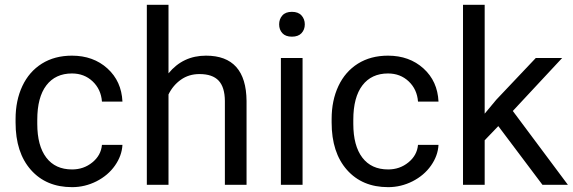

<svg xmlns="http://www.w3.org/2000/svg" viewBox="-20 -770 2387 800"><path d="M280.3 -64C233.7 -64 197.9 -80.4 172.9 -113.3C147.8 -146.2 135.3 -193 135.3 -253.9V-271C135.3 -333.5 147.9 -381.3 173.1 -414.3C198.3 -447.3 233.9 -463.9 279.8 -463.9C314 -463.9 342.7 -452.9 366 -430.9C389.2 -408.9 402.2 -380.9 404.8 -346.7H490.2C487.6 -403.3 466.7 -449.4 427.5 -484.9C388.3 -520.3 339 -538.1 279.8 -538.1C231.6 -538.1 189.9 -527 154.5 -504.9C119.2 -482.7 92.1 -451.7 73.2 -411.6C54.4 -371.6 44.9 -325.8 44.9 -274.4V-259.3C44.9 -175.9 66.2 -110.3 108.6 -62.3C151.1 -14.2 208.3 9.8 280.3 9.8C316.1 9.8 350 1.6 382.1 -14.6C414.1 -30.9 439.8 -52.7 459 -80.1C478.2 -107.4 488.6 -136.2 490.2 -166.5H404.8C402.2 -137.2 388.8 -112.8 364.7 -93.3C340.7 -73.7 312.5 -64 280.3 -64Z M682.1 -464.4V-750H591.8V0H682.1V-376.5C694.5 -401.9 711.8 -422.4 733.9 -438C756 -453.6 781.7 -461.4 811 -461.4C847.2 -461.4 873.8 -452.3 890.9 -434.1C908 -415.9 916.7 -387.7 917 -349.6V0H1007.3V-349.1C1006.3 -475.1 950 -538.1 838.4 -538.1C774.3 -538.1 722.2 -513.5 682.1 -464.4Z M1240.7 0V-528.3H1150.4V0ZM1143.1 -668.5C1143.1 -653.8 1147.5 -641.6 1156.5 -631.8C1165.4 -622.1 1178.7 -617.2 1196.3 -617.2C1213.9 -617.2 1227.2 -622.1 1236.3 -631.8C1245.4 -641.6 1250 -653.8 1250 -668.5C1250 -683.1 1245.4 -695.5 1236.3 -705.6C1227.2 -715.7 1213.9 -720.7 1196.3 -720.7C1178.7 -720.7 1165.4 -715.7 1156.5 -705.6C1147.5 -695.5 1143.1 -683.1 1143.1 -668.5Z M1597.2 -64C1550.6 -64 1514.8 -80.4 1489.7 -113.3C1464.7 -146.2 1452.1 -193 1452.1 -253.9V-271C1452.1 -333.5 1464.8 -381.3 1490 -414.3C1515.2 -447.3 1550.8 -463.9 1596.7 -463.9C1630.9 -463.9 1659.6 -452.9 1682.9 -430.9C1706.1 -408.9 1719.1 -380.9 1721.7 -346.7H1807.1C1804.5 -403.3 1783.6 -449.4 1744.4 -484.9C1705.2 -520.3 1655.9 -538.1 1596.7 -538.1C1548.5 -538.1 1506.8 -527 1471.4 -504.9C1436.1 -482.7 1409 -451.7 1390.1 -411.6C1371.3 -371.6 1361.8 -325.8 1361.8 -274.4V-259.3C1361.8 -175.9 1383.1 -110.3 1425.5 -62.3C1468 -14.2 1525.2 9.8 1597.2 9.8C1633 9.8 1666.9 1.6 1699 -14.6C1731 -30.9 1756.7 -52.7 1775.9 -80.1C1795.1 -107.4 1805.5 -136.2 1807.1 -166.5H1721.7C1719.1 -137.2 1705.7 -112.8 1681.6 -93.3C1657.6 -73.7 1629.4 -64 1597.2 -64Z M2056.2 -244.6 2240.2 0H2346.2L2116.7 -307.6L2322.3 -528.3H2212.4L2047.9 -354.5L1999.5 -296.4V-750H1909.2V0H1999.5V-185.5Z"/></svg>

Font: Roboto1
Style: rg
Weight: 400
Designer: Google
Version: Version 2.137; 2017